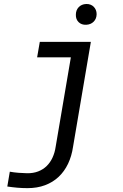

<svg xmlns="http://www.w3.org/2000/svg" viewBox="-20 -741 627 975"><path d="M182.1 -528.3H441.4L351.1 3.4Q344.2 51.3 325.7 90.3Q307.1 129.4 277.8 157Q248.5 184.6 208.7 199.5Q168.9 214.4 119.6 214.4Q93.3 214.4 68.1 212.2Q43 210 17.1 206.1L29.8 130.9Q51.8 134.8 73.5 136.5Q95.2 138.2 117.2 138.7Q148.9 139.2 174.1 129.4Q199.2 119.6 217.3 101.8Q235.4 84 246.8 59.1Q258.3 34.2 262.7 3.9L339.8 -449.7H168.5ZM365.2 -666Q365.2 -689.5 379.6 -704.6Q394 -719.7 417.5 -720.7Q429.2 -721.2 439 -717.5Q448.7 -713.9 455.8 -706.8Q462.9 -699.7 466.8 -690.2Q470.7 -680.7 470.7 -668.9Q470.2 -645.5 455.6 -630.9Q440.9 -616.2 417.5 -615.2Q394 -614.3 379.4 -628.4Q364.7 -642.6 365.2 -666Z"/></svg>

Font: Roboto Mono
Style: Italic
Weight: 400
Designer: Google
Version: Version 2.000985; 2015; ttfautohint (v1.3)